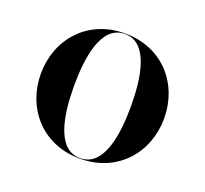

<svg xmlns="http://www.w3.org/2000/svg" viewBox="-91 -576 738 692"><g transform="rotate(20 278.0 -230.0)"><path d="M42 -230C42 -100 132.5 10 278.5 10C424.5 10 515 -100 515 -230C515 -360 424.5 -470 278.5 -470C132.5 -470 42 -360 42 -230ZM169.5 -230C169.5 -336.5 187 -468 278.5 -468C370 -468 387.5 -336.5 387.5 -230C387.5 -123.5 370 8 278.5 8C187 8 169.5 -123.5 169.5 -230Z"/></g></svg>

Font: Bodoni* 96pt Medium
Style: Regular
Weight: 500
Version: Version 2.3